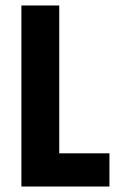

<svg xmlns="http://www.w3.org/2000/svg" viewBox="-20 -680 429 700"><path d="M58 0V-660H196V-121H379V0Z"/></svg>

Font: Bricolage Grotesque 12pt Condensed Bricolage Grotesque 10pt Condensed Regular
Style: Bold
Weight: 700
Width: 3
Designer: Mathieu Triay
Foundry: Atelier Triay
Version: Version 1.001; ttfautohint (v1.8.4.7-5d5b);gftools[0.9.33.de